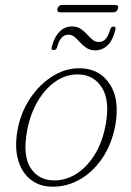

<svg xmlns="http://www.w3.org/2000/svg" viewBox="-20 -726 514 755"><path d="M306 -457Q375.5 -452 413 -393.2Q450.5 -334.5 434 -236.5Q420 -158.5 381 -102Q342 -45.5 287.5 -16.8Q233 12 173 7.5Q129.5 4.5 97 -22.8Q64.5 -50 50.8 -98.8Q37 -147.5 49 -215Q61.5 -284 99.5 -340.5Q137.5 -397 191.5 -429.2Q245.5 -461.5 306 -457ZM184 -17Q230 -13.5 273.8 -38.5Q317.5 -63.5 350.5 -114.8Q383.5 -166 396.5 -241.5Q412 -331 381.5 -380.2Q351 -429.5 295 -433Q246.5 -436.5 203.5 -409Q160.5 -381.5 129.5 -329.8Q98.5 -278 86 -209Q69.5 -116.5 98.5 -68.5Q127.5 -20.5 184 -17ZM355 -528Q334.5 -528 320.5 -537.2Q306.5 -546.5 295.8 -558.5Q285 -570.5 274 -580Q263 -589.5 249 -589.5Q217.5 -589.5 205 -542Q202 -529 190.5 -529Q180 -529 183.5 -542Q194.5 -582.5 215 -602.2Q235.5 -622 262.5 -622Q283 -622 297 -612.8Q311 -603.5 321.8 -591.5Q332.5 -579.5 343.5 -570.2Q354.5 -561 369 -561Q400 -561 412.5 -608Q416 -621.5 427.5 -621.5Q437 -621.5 433.5 -608Q423.5 -567 402.8 -547.5Q382 -528 355 -528ZM206 -692Q210 -706.5 225.5 -706.5H432Q448 -706.5 444 -692Q439.5 -677.5 424.5 -677.5H218Q202.5 -677.5 206 -692Z"/></svg>

Font: Fraunces 9pt S050 Thin
Style: Italic
Weight: 100
Italic angle: -16°
Version: Version 1.000; ttfautohint (v1.8.3)